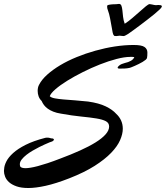

<svg xmlns="http://www.w3.org/2000/svg" viewBox="-80 -925 836 968"><path d="M189.9 -216.8Q186 -212.4 179 -210.4Q171.9 -208.5 160.2 -203.1Q156.7 -201.7 145 -196.5Q133.3 -191.4 117.9 -183.6Q102.5 -175.8 85.2 -165.8Q67.9 -155.8 53.5 -144.5Q39.1 -133.3 29.5 -121.1Q20 -108.9 20 -97.2Q20 -89.8 22.9 -84Q25.9 -81.1 32.2 -79.1Q38.6 -77.1 48.8 -77.1Q59.1 -77.1 74.2 -79.6Q89.4 -82 110.8 -87.6Q132.3 -93.3 160.4 -102.5Q188.5 -111.8 225.1 -126Q278.8 -146 323.7 -166.3Q368.7 -186.5 401.4 -206.8Q434.1 -227.1 452.1 -247.3Q470.2 -267.6 470.2 -287.1Q470.2 -305.2 453.6 -314Q437 -322.8 405.5 -327.9Q374 -333 329.1 -337.4Q284.2 -341.8 227.1 -352.1Q205.1 -355.5 188.7 -362.1Q172.4 -368.7 160.9 -377Q149.4 -385.3 141.8 -395.3Q134.3 -405.3 129.9 -416Q119.6 -425.8 114.7 -439.2Q109.9 -452.6 109.9 -466.8Q109.9 -475.1 111.6 -483.2Q113.3 -491.2 117.2 -498Q130.4 -523.9 158.2 -548.8Q186 -573.7 223.6 -596.2Q261.2 -618.7 306.6 -637.2Q352.1 -655.8 400.9 -669.4Q449.7 -683.1 499 -690.7Q548.3 -698.2 594.2 -698.2Q633.8 -698.2 648.4 -688.2Q663.1 -678.2 663.1 -660.2Q663.1 -650.4 662.6 -644Q662.1 -637.7 661.1 -632.8Q660.2 -628.4 654.1 -623.3Q647.9 -618.2 638.9 -612.8Q629.9 -607.4 619.4 -602.3Q608.9 -597.2 599.6 -593Q590.3 -588.9 583.3 -586.2Q576.2 -583.5 574.2 -583Q561.5 -580.1 548.6 -579.6Q535.6 -579.1 522.9 -579.1Q513.2 -579.1 513.2 -584Q513.2 -588.4 522.2 -595.5Q531.2 -602.5 547.9 -606.9Q567.9 -611.3 580.6 -618.9Q593.3 -626.5 597.2 -637.2Q592.3 -638.2 587.4 -638.2Q582.5 -638.2 577.1 -638.2Q547.9 -638.2 507.6 -627.7Q467.3 -617.2 423.8 -600.1Q380.4 -583 337.2 -561.3Q293.9 -539.6 258.5 -517.6Q223.1 -495.6 199.5 -475.1Q175.8 -454.6 170.9 -439.9Q178.2 -432.6 196.3 -429.2Q214.4 -425.8 240 -423.6Q265.6 -421.4 297.4 -419.2Q329.1 -417 363.8 -413.1Q418.9 -405.3 453.1 -388.7Q487.3 -372.1 505.9 -351.1Q521.5 -336.9 530.3 -317.9Q539.1 -298.8 539.1 -275.9Q539.1 -249.5 525.4 -218.3Q511.7 -187 480.2 -154.3Q448.7 -121.6 397 -88.6Q345.2 -55.7 269 -25.9Q201.2 0.5 150.4 11.7Q99.6 22.9 63 22.9Q27.3 22.9 3.7 14.6Q-20 6.3 -34.2 -6.3Q-48.3 -19 -54.2 -34.2Q-60.1 -49.3 -60.1 -63Q-60.1 -65.9 -59.6 -68.4Q-59.1 -70.8 -59.1 -73.2Q-58.6 -89.8 -48.1 -110.8Q-37.6 -131.8 -13.9 -153.3Q9.8 -174.8 49.3 -194.8Q88.9 -214.8 147.9 -230Q150.9 -231 153.8 -231Q156.7 -231 160.2 -231Q167 -231 172.4 -229Q177.7 -227.1 183.1 -227.1Q186 -227.1 189 -225.3Q191.9 -223.6 191.9 -221.2L189.9 -216.8ZM565.9 -753.9Q560.5 -751 554 -747.1Q547.4 -743.2 543 -743.2Q540.5 -743.2 533 -744.1Q525.4 -745.1 522.9 -745.1Q521.5 -745.1 514.9 -744.1Q508.3 -743.2 506.8 -743.2Q505.9 -743.2 501 -743.4Q496.1 -743.7 495.1 -745.1Q492.2 -749 490.7 -751.7Q489.3 -754.4 487.8 -762Q486.3 -769.5 483.6 -785.4Q481 -801.3 475.1 -832Q470.2 -856.9 465.1 -869.9Q460 -882.8 460 -891.1Q460 -895 460.9 -897Q461.4 -898.4 464.8 -899.7Q468.3 -900.9 473.1 -901.6Q478 -902.3 482.7 -902.8Q487.3 -903.3 489.7 -903.3Q498 -903.3 505.6 -903.8Q513.2 -904.3 520 -905.3Q528.8 -905.3 532.2 -896Q535.6 -886.7 537.1 -872.3Q538.6 -857.9 540.5 -840.1Q542.5 -822.3 548.8 -805.2Q567.9 -817.4 587.6 -834.5Q607.4 -851.6 624.8 -866.9Q642.1 -882.3 655.3 -893.3Q668.5 -904.3 674.8 -904.3Q678.7 -904.3 686.8 -902.3Q694.8 -900.4 697.8 -899.9Q699.7 -899.9 702.1 -899.4Q704.6 -898.9 706.1 -898.9Q709 -898.9 712.4 -899.4Q715.8 -899.9 718.8 -899.9Q725.1 -899.9 730.5 -898.7Q735.8 -897.5 735.8 -893.1Q735.8 -892.1 735.8 -891.1Q735.8 -890.1 734.9 -889.2Q733.4 -885.3 723.1 -875.5Q712.9 -865.7 697.3 -853Q681.6 -840.3 662.8 -825.7Q644 -811 625.7 -797.4Q607.4 -783.7 591.6 -772.2Q575.7 -760.7 565.9 -753.9Z"/></svg>

Font: Oregano
Style: Italic
Weight: 400
Italic angle: -12°
Designer: Astigmatic (AOETI)
Foundry: Astigmatic (AOETI)
Version: Version 1.000